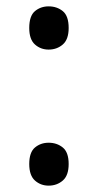

<svg xmlns="http://www.w3.org/2000/svg" viewBox="-20 -570 308 604"><path d="M72 -482Q72 -520 90 -535Q108 -550 133 -550Q159 -550 177.5 -535Q196 -520 196 -482Q196 -446 177.5 -430Q159 -414 133 -414Q108 -414 90 -430Q72 -446 72 -482ZM72 -54Q72 -91 90 -106Q108 -121 133 -121Q159 -121 177.5 -106Q196 -91 196 -54Q196 -18 177.5 -2Q159 14 133 14Q108 14 90 -2Q72 -18 72 -54Z"/></svg>

Font: Noto Sans Living
Style: Regular
Weight: 400
Designer: Monotype Design Team
Foundry: Monotype Imaging Inc.
Version: Version 2.013; ttfautohint (v1.8.4.7-5d5b)